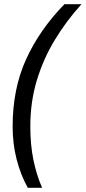

<svg xmlns="http://www.w3.org/2000/svg" viewBox="-20 -734 407 912"><path d="M112 158Q78 97 59 23Q40 -51 40 -133Q40 -312 104 -452.5Q168 -593 286 -714H367Q296 -636 241 -545.5Q186 -455 155 -352.5Q124 -250 124 -134Q124 -47 138.5 24.5Q153 96 180 158Z"/></svg>

Font: Manna Sans
Style: Italic
Weight: 400
Italic angle: -12°
Designer: Monotype Design Team
Foundry: Monotype Imaging Inc.
Version: Version 2.001.1; ttfautohint (v1.8.2)